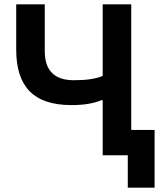

<svg xmlns="http://www.w3.org/2000/svg" viewBox="-20 -718 764 888"><path d="M571 0H455V-255H450Q424 -244 390 -238Q356 -232 310 -232Q180 -232 117.5 -295.5Q55 -359 55 -487V-698H187V-482Q187 -347 321 -347Q367 -347 399.5 -352Q432 -357 455 -367V-698H587V-117H695V150H571Z"/></svg>

Font: IBM Plex Sans SmBld
Style: Regular
Weight: 600
Designer: Mike Abbink, Paul van der Laan, Pieter van Rosmalen
Foundry: Bold Monday
Version: Version 3.005